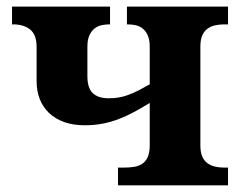

<svg xmlns="http://www.w3.org/2000/svg" viewBox="-20 -556 721 576"><path d="M334 0V-53.2H351.1Q367.7 -53.2 381.8 -55.4Q396 -57.6 406.5 -64.5Q417 -71.3 423.1 -84.7Q429.2 -98.1 429.2 -120.1V-247.1Q404.3 -231.9 381.6 -219.7Q358.9 -207.5 335.9 -198.7Q313 -189.9 288.1 -185.1Q263.2 -180.2 233.9 -180.2Q199.7 -180.2 172.9 -189.7Q146 -199.2 127.4 -216.8Q108.9 -234.4 99.4 -258.5Q89.8 -282.7 89.8 -312V-415Q89.8 -451.7 70.6 -467.3Q51.3 -482.9 19 -482.9H16.1V-536.1H310.1V-482.9H308.1Q296.9 -482.9 285.2 -480.5Q273.4 -478 263.9 -470.7Q254.4 -463.4 248.3 -450.2Q242.2 -437 242.2 -416V-327.1Q242.2 -292 258.3 -276.6Q274.4 -261.2 306.2 -261.2Q321.8 -261.2 335.4 -263.4Q349.1 -265.6 363.5 -270.8Q377.9 -275.9 393.8 -283.9Q409.7 -292 429.2 -303.2V-415Q429.2 -435.5 423.8 -448.5Q418.5 -461.4 409.4 -469.2Q400.4 -477.1 388.4 -480Q376.5 -482.9 362.8 -482.9H360.8V-536.1H664.1V-482.9H652.8Q638.2 -482.9 625.2 -480Q612.3 -477.1 602.3 -469.7Q592.3 -462.4 586.7 -449.5Q581.1 -436.5 581.1 -416V-120.1Q581.1 -99.6 586.7 -86.7Q592.3 -73.7 602.3 -66.4Q612.3 -59.1 625.2 -56.2Q638.2 -53.2 652.8 -53.2H664.1V0Z"/></svg>

Font: Droids
Style: b
Weight: 700
Foundry: Ascender Corporation
Version: Version 1.00 build 113